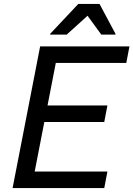

<svg xmlns="http://www.w3.org/2000/svg" viewBox="-20 -956 678 976"><path d="M44 0 184 -720H280L140 0ZM108 0 124 -84H526L510 0ZM176 -336 192 -420H526L510 -336ZM232 -636 248 -720H638L622 -636ZM235 -780V-784L378 -936H486L567 -784V-780H495L425 -876L319 -780Z"/></svg>

Font: Kufam
Style: Italic
Weight: 400
Italic angle: -11°
Designer: Artur Schmal
Foundry: Original Type
Version: Version 1.301; ttfautohint (v1.8.3)